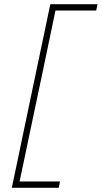

<svg xmlns="http://www.w3.org/2000/svg" viewBox="-20 -780 483 912"><path d="M36 112Q49 51 60.8 -5.2Q72.5 -61.5 86 -126L169 -522Q182.5 -586.5 194.5 -643Q206.5 -699.5 219 -760H443L437 -730H243.5Q232.5 -677.5 222 -627.2Q211.5 -577 199.5 -519L117.5 -129.5Q105.5 -72 94.8 -21.2Q84 29.5 73 82H265L259 112Z"/></svg>

Font: Commissioner Thin
Style: Italic
Weight: 100
Italic angle: -12°
Designer: Kostas Bartsokas
Foundry: Kostas Bartsokas
Version: Version 1.000; ttfautohint (v1.8.3)